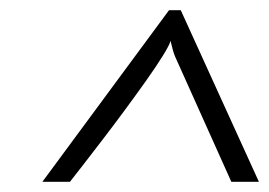

<svg xmlns="http://www.w3.org/2000/svg" viewBox="-20 -677 527 376"><path d="M311 -657H334L487 -321H433L323 -566Q320 -573 318 -581Q316 -589 314 -597Q312 -589 299 -568Q286 -547 266.5 -519.5Q247 -492 224.5 -461.5Q202 -431 180.5 -403Q159 -375 142 -353Q125 -331 117 -321H63Z"/></svg>

Font: Gamine
Style: Bold Italic
Weight: 700
Designer: Tapiwanashe Sebastian Garikayi
Version: Version 1.000